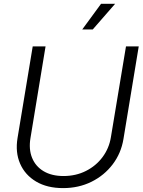

<svg xmlns="http://www.w3.org/2000/svg" viewBox="-20 -969 743 1000"><path d="M308.6 10.7Q225.6 10.7 168 -23.4Q110.4 -57.6 84.7 -116.7Q59.1 -175.8 71.3 -250L150.4 -727.5H217.3L138.7 -250Q128.9 -191.9 147 -147.2Q165 -102.5 207 -77.4Q249 -52.2 311 -52.2Q375 -52.2 427.5 -78.6Q480 -105 514.2 -150.9Q548.3 -196.8 557.6 -254.4L636.2 -727.5H702.6L623 -245.1Q610.8 -170.9 566.9 -113Q522.9 -55.2 456.3 -22.2Q389.6 10.7 308.6 10.7ZM408.2 -815.4 506.3 -949.2H579.6L462.9 -815.4Z"/></svg>

Font: Inter 28pt Light
Style: Italic
Weight: 300
Italic angle: -9.3988°
Designer: Rasmus Andersson
Foundry: rsms
Version: Version 4.001;git-66647c0bb